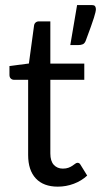

<svg xmlns="http://www.w3.org/2000/svg" viewBox="-20 -715 391 743"><path d="M16.6 0ZM203.6 7.3Q148.4 7.3 118.7 -24.4Q88.9 -56.2 88.9 -115.2V-406.2H34.2Q26.9 -406.2 21.7 -411.1Q16.6 -416 16.6 -425.3V-459.5L91.8 -469.2L111.8 -616.2Q112.8 -623.5 117.9 -627.9Q123 -632.3 130.9 -632.3H174.8V-468.8H306.2V-406.2H174.8V-121.1Q174.8 -91.8 188.2 -77.1Q201.7 -62.5 223.1 -62.5Q235.8 -62.5 244.9 -65.9Q253.9 -69.3 260.3 -73.7Q266.6 -78.1 271.2 -81.5Q275.9 -85 279.8 -85Q284.2 -85 286.9 -83Q289.6 -81.1 292 -76.7L317.4 -35.6Q295.4 -15.1 265.6 -3.9Q235.8 7.3 203.6 7.3ZM335.4 -695.3Q345.7 -695.3 348.4 -690.2Q351.1 -685.1 351.1 -679.7Q351.1 -675.3 349.4 -667.5Q347.7 -659.7 343.3 -645.8Q338.9 -631.8 331.3 -610.6Q323.7 -589.4 312 -558.1Q308.1 -547.4 300.8 -543.9Q293.5 -540.5 281.7 -540.5H252L278.3 -695.3Z"/></svg>

Font: Carlito
Style: Regular
Weight: 400
Designer: Lukasz Dziedzic
Foundry: tyPoland Lukasz Dziedzic
Version: Version 1.103; Beta1; all basic design good, some composites